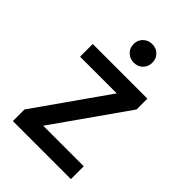

<svg xmlns="http://www.w3.org/2000/svg" viewBox="-208 -788 877 877"><g transform="rotate(45 230.5 -349.5)"><path d="M418 0H43V-75L289 -425H52V-507H405V-437L156 -83H418ZM288 -682Q305 -665 305 -639Q305 -613 288 -596Q271 -579 245 -579Q219 -579 201.5 -596Q184 -613 184 -639Q184 -665 201.5 -682Q219 -699 245 -699Q271 -699 288 -682Z"/></g></svg>

Font: Hind Siliguri Medium
Style: Regular
Weight: 500
Designer: Jyotish Sonowal
Foundry: Indian Type Foundry
Version: Version 1.001;PS 1.0;hotconv 1.0.86;makeotf.lib2.5.63406; tt